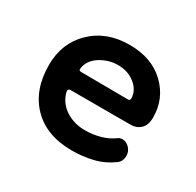

<svg xmlns="http://www.w3.org/2000/svg" viewBox="-81 -386 497 486"><g transform="rotate(30 167.5 -142.5)"><path d="M179 10Q104 10 62 -33Q20 -76 20 -149Q20 -213 62.5 -254Q105 -295 172 -295Q237 -295 276 -257.5Q315 -220 315 -165Q315 -143 303.5 -132Q292 -121 274 -121H100Q90 -121 93 -110Q101 -82 125.5 -66.5Q150 -51 181 -51Q204 -51 225.5 -57Q247 -63 263 -75Q268 -79 276 -79Q287 -79 296 -69.5Q305 -60 305 -47Q305 -41 303 -35Q301 -29 294 -23Q268 -4 238.5 3Q209 10 179 10ZM237 -173Q243 -173 243 -179Q243 -202 222.5 -219Q202 -236 172 -236Q146 -236 122.5 -222Q99 -208 94 -185Q94 -185 94 -184Q93 -180 93.5 -177Q94 -174 102 -174Z"/></g></svg>

Font: Dongle
Style: Regular
Weight: 400
Designer: Yanghee Ryu
Foundry: Yanghee Ryu
Version: Version 2.000